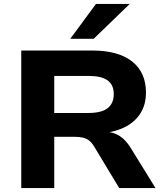

<svg xmlns="http://www.w3.org/2000/svg" viewBox="-20 -964 839 984"><path d="M89 0V-705H454Q586 -705 657 -649Q728 -593 728 -490Q728 -426 698 -380.5Q668 -335 613.5 -309.5Q559 -284 484 -280L491 -289L528 -288Q564 -286 593.5 -267Q623 -248 648 -209L777 0H591L462 -214Q451 -232 437.5 -243Q424 -254 405.5 -258.5Q387 -263 359 -263H258V0ZM258 -385H432Q500 -385 531.5 -409.5Q563 -434 563 -482Q563 -529 531.5 -552Q500 -575 431 -575H258ZM340 -765 472 -944H645L460 -765Z"/></svg>

Font: Nunito Sans 10pt SemiExpanded ExtraBold
Style: Regular
Weight: 800
Width: 6
Designer: Vernon Adams
Foundry: Vernon Adams
Version: Version 3.101;gftools[0.9.27]